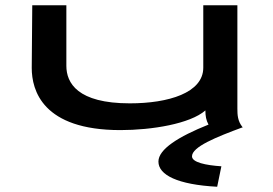

<svg xmlns="http://www.w3.org/2000/svg" viewBox="-20 -485 1040 732"><path d="M439 11C559 11 705 -13 763 -64C763 -43 766 -26 775 -10C660 36 584 84 584 131C584 182 657 219 808 227L824 149C764 145 712 134 712 111C712 75 803 38 906 0L904 -1C886 -24 885 -47 885 -71V-465H755V-227C755 -131 622 -91 475 -91C275 -91 233 -169 233 -234V-465H103L101 -226C101 -141 142 11 439 11Z"/></svg>

Font: Inconsolata UltraExpanded
Style: Bold
Weight: 700
Width: 9
Monospace: yes
Designer: Raph Levien, Cyreal, Brenton Simpson
Foundry: Raph Levien, Cyreal, Google
Version: Version 3.100